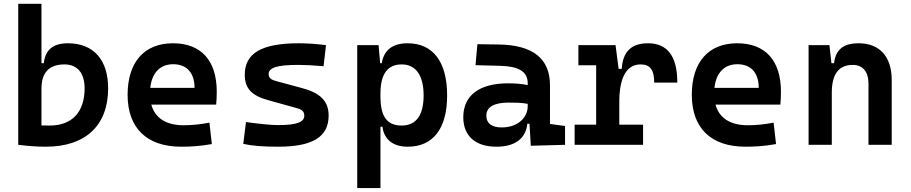

<svg xmlns="http://www.w3.org/2000/svg" viewBox="-20 -752 4728 997"><path d="M218.3 9.8C424.3 9.8 541.5 -100.6 541.5 -293C541.5 -442.4 465.3 -527.3 332 -527.3C255.9 -527.3 214.8 -493.2 207.5 -423.8H195.3V-732.4H74.7V0C123 5.9 169.4 9.8 218.3 9.8ZM195.3 -291C195.3 -376 235.4 -417.5 314.9 -417.5C381.8 -417.5 419.4 -372.6 419.4 -293C419.4 -170.4 354 -100.1 238.8 -100.1C224.6 -100.1 210 -100.1 195.3 -100.6Z M921.4 9.8C962.4 9.8 1015.6 7.8 1080.1 -3.9L1067.4 -115.2C1022 -106.4 978.5 -101.6 933.1 -101.6C843.3 -101.6 784.7 -138.7 765.6 -209H1102.5C1104.5 -230 1105.5 -251.5 1105.5 -275.9C1105.5 -439.5 1022.9 -527.3 878.4 -527.3C728.5 -527.3 642.6 -428.7 642.6 -259.8C642.6 -85.9 743.2 9.8 921.4 9.8ZM760.3 -295.9C769 -374.5 811.5 -418.5 879.4 -418.5C948.7 -418.5 990.2 -375 990.2 -295.9Z M1424.8 9.8C1604 9.8 1686.5 -41.5 1686.5 -151.9C1686.5 -229 1640.6 -271 1543.9 -295.9L1418.9 -329.6C1388.7 -337.4 1375 -345.7 1375 -367.7C1375 -400.9 1420.4 -415 1528.3 -415C1562 -415 1603.5 -413.1 1660.2 -408.2L1672.9 -517.6C1622.6 -523.9 1577.6 -527.3 1531.2 -527.3C1339.4 -527.3 1251 -476.1 1251 -363.8C1251 -290.5 1290 -254.4 1372.6 -231.9L1521.5 -190.4C1547.9 -183.1 1560.1 -173.3 1560.1 -151.4C1560.1 -117.2 1519.5 -102.5 1424.8 -102.5C1387.2 -102.5 1333.5 -107.9 1257.3 -118.2L1243.2 -4.9C1289.1 5.4 1346.2 9.8 1424.8 9.8Z M1835 224.6H1955.6V-93.8H1965.8C1974.6 -26.4 2022 9.8 2097.2 9.8C2228.5 9.8 2301.8 -83.5 2301.8 -256.3C2301.8 -431.2 2228.5 -527.3 2096.7 -527.3C2017.6 -527.3 1973.1 -491.2 1962.4 -423.8H1954.1L1945.8 -517.6H1835ZM1955.6 -251.5V-265.6C1955.6 -368.2 1992.7 -417.5 2065.9 -417.5C2139.6 -417.5 2179.7 -360.4 2179.7 -256.3C2179.7 -153.3 2140.6 -100.1 2065.9 -100.1C1988.3 -100.1 1955.6 -148.4 1955.6 -251.5Z M2736.3 4.9 2914.1 0V-97.7L2835.9 -108.4V-309.6C2835.9 -446.3 2749 -518.6 2568.4 -521L2459 -522.5L2449.2 -413.6L2578.1 -410.2C2672.4 -407.7 2720.2 -380.9 2720.2 -320.3V-310.1C2690.4 -316.4 2658.2 -319.3 2617.7 -319.3C2469.7 -319.3 2385.7 -256.8 2385.7 -143.6C2385.7 -45.4 2448.7 9.8 2558.1 9.8C2650.9 9.8 2710 -29.8 2718.3 -109.4H2729.5ZM2720.2 -212.9V-200.2C2720.2 -146.5 2674.8 -90.3 2584.5 -90.3C2533.2 -90.3 2505.4 -111.8 2505.4 -151.4C2505.4 -196.3 2545.4 -219.2 2620.6 -219.2C2654.8 -219.2 2685.1 -219.2 2720.2 -212.9Z M3195.8 -222.7C3195.8 -347.2 3232.4 -417.5 3306.2 -417.5C3355.5 -417.5 3377 -390.1 3377 -323.2H3497.1C3497.1 -459.5 3446.3 -527.3 3344.7 -527.3C3258.8 -527.3 3213.9 -483.9 3208.5 -394.5H3192.4L3176.3 -517.6H2983.4V-413.1H3075.7V-104.5H2963.9V0H3319.3V-104.5H3195.8Z M3851.1 9.8C3892.1 9.8 3945.3 7.8 4009.8 -3.9L3997.1 -115.2C3951.7 -106.4 3908.2 -101.6 3862.8 -101.6C3772.9 -101.6 3714.4 -138.7 3695.3 -209H4032.2C4034.2 -230 4035.2 -251.5 4035.2 -275.9C4035.2 -439.5 3952.6 -527.3 3808.1 -527.3C3658.2 -527.3 3572.3 -428.7 3572.3 -259.8C3572.3 -85.9 3672.9 9.8 3851.1 9.8ZM3689.9 -295.9C3698.7 -374.5 3741.2 -418.5 3809.1 -418.5C3878.4 -418.5 3919.9 -375 3919.9 -295.9Z M4489.7 0H4610.4V-336.9C4610.4 -458 4547.9 -527.3 4438.5 -527.3C4357.4 -527.3 4319.3 -493.2 4311 -423.8H4297.4L4287.1 -517.6H4178.7V0H4299.3V-271.5C4299.3 -367.7 4335.9 -415 4408.2 -415C4460 -415 4489.7 -379.9 4489.7 -317.4Z"/></svg>

Font: Cascadia Code NF SemiBold
Style: Regular
Weight: 600
Monospace: yes
Designer: Aaron Bell
Foundry: Saja Typeworks
Version: Version 2404.023